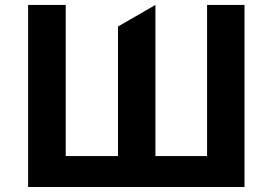

<svg xmlns="http://www.w3.org/2000/svg" viewBox="-20 -747 1089 767"><path d="M956.7 0V-727.3H807.2V-123.6H600.9V-727.3L451.3 -641V-123.6H242.5V-727.3H92.3V0Z"/></svg>

Font: Inter-Hewn
Style: Bold
Weight: 700
Designer: Rasmus Andersson
Foundry: rsms
Version: Version 3.012;git-f93a4a705